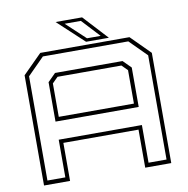

<svg xmlns="http://www.w3.org/2000/svg" viewBox="-91 -936 1000 1024"><g transform="rotate(-10 409.5 -424.0)"><path d="M65 0V-597L168 -700H651L754 -597V0H613V-206H206V0ZM87.5 -23H184.5V-227H635V-23H732.5V-587.5L641 -679H178.5L87.5 -587.5ZM184.5 -325V-538.5L227 -581H592.5L635 -538.5V-325ZM206 -347H613V-528L582.5 -558.5H236.5L206 -528ZM542.5 -716H419L277 -848H420.5ZM501 -733.5 411 -830.5H323L427 -733.5Z"/></g></svg>

Font: Tourney Expanded ExtraLight
Style: Regular
Weight: 200
Width: 7
Designer: Tyler Finck
Foundry: Etcetera Type Co
Version: Version 1.010; ttfautohint (v1.8.3)